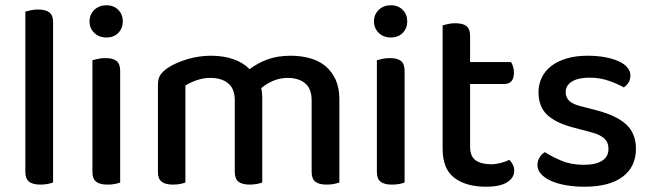

<svg xmlns="http://www.w3.org/2000/svg" viewBox="-20 -693 2469 727"><path d="M133 6Q104 6 90 -5Q76 -16 76 -42V-649Q83 -651 96 -654Q109 -657 124 -657Q153 -657 167 -646Q181 -635 181 -609V-2Q173 1 160.5 3.5Q148 6 133 6Z M435 -2Q428 1 415.5 3.5Q403 6 387 6Q358 6 344 -5Q330 -16 330 -42V-465Q338 -467 350.5 -470Q363 -473 379 -473Q408 -473 421.5 -462Q435 -451 435 -424ZM319 -612Q319 -638 337 -655.5Q355 -673 383 -673Q411 -673 428 -655.5Q445 -638 445 -612Q445 -586 428 -568.5Q411 -551 383 -551Q355 -551 337 -568.5Q319 -586 319 -612Z M1160 -313Q1160 -357 1135.5 -377.5Q1111 -398 1069 -398Q1041 -398 1015.5 -387.5Q990 -377 969 -359Q971 -351 972 -342Q973 -333 973 -324V-2Q966 1 953 3.5Q940 6 926 6Q897 6 883 -5Q869 -16 869 -42V-313Q869 -357 844 -377.5Q819 -398 777 -398Q749 -398 724 -389Q699 -380 682 -369V-2Q675 1 662.5 3.5Q650 6 635 6Q606 6 592 -5Q578 -16 578 -42V-372Q578 -395 587 -409Q596 -423 617 -437Q646 -456 690 -469Q734 -482 779 -482Q826 -482 863.5 -469Q901 -456 925 -431Q953 -453 991.5 -467.5Q1030 -482 1081 -482Q1120 -482 1154 -472.5Q1188 -463 1212.5 -442.5Q1237 -422 1251 -391Q1265 -360 1265 -317V-2Q1257 1 1244.5 3.5Q1232 6 1217 6Q1188 6 1174 -5Q1160 -16 1160 -42V-313Z M1512 -2Q1505 1 1492.5 3.5Q1480 6 1464 6Q1435 6 1421 -5Q1407 -16 1407 -42V-465Q1415 -467 1427.5 -470Q1440 -473 1456 -473Q1485 -473 1498.5 -462Q1512 -451 1512 -424ZM1396 -612Q1396 -638 1414 -655.5Q1432 -673 1460 -673Q1488 -673 1505 -655.5Q1522 -638 1522 -612Q1522 -586 1505 -568.5Q1488 -551 1460 -551Q1432 -551 1414 -568.5Q1396 -586 1396 -612Z M1760 -137Q1760 -101 1781 -86Q1802 -71 1840 -71Q1857 -71 1876 -76Q1895 -81 1909 -88Q1916 -80 1921.5 -70Q1927 -60 1927 -46Q1927 -20 1900.5 -3Q1874 14 1820 14Q1745 14 1700.5 -19.5Q1656 -53 1656 -130V-597Q1663 -599 1676 -602Q1689 -605 1704 -605Q1733 -605 1746.5 -594Q1760 -583 1760 -557V-458H1915Q1919 -452 1922.5 -441Q1926 -430 1926 -418Q1926 -375 1889 -375H1760V-137Z M2388 -129Q2388 -62 2338 -24Q2288 14 2193 14Q2154 14 2121 8Q2088 2 2064.5 -9Q2041 -20 2028 -35Q2015 -50 2015 -68Q2015 -83 2022.5 -96Q2030 -109 2043 -117Q2071 -99 2107 -84Q2143 -69 2191 -69Q2236 -69 2260 -84.5Q2284 -100 2284 -129Q2284 -154 2267.5 -169Q2251 -184 2219 -192L2151 -210Q2083 -228 2051 -259Q2019 -290 2019 -344Q2019 -373 2031 -398.5Q2043 -424 2066.5 -442.5Q2090 -461 2125 -471.5Q2160 -482 2205 -482Q2241 -482 2270.5 -476.5Q2300 -471 2321.5 -461.5Q2343 -452 2355 -438Q2367 -424 2367 -408Q2367 -392 2360 -380.5Q2353 -369 2342 -362Q2324 -373 2288.5 -386Q2253 -399 2212 -399Q2170 -399 2146 -384.5Q2122 -370 2122 -344Q2122 -324 2135.5 -311Q2149 -298 2182 -290L2240 -275Q2316 -255 2352 -221Q2388 -187 2388 -129Z"/></svg>

Font: Baloo Bhaina 2 Medium
Style: Regular
Weight: 500
Designer: Yesha Goshar, Manish Minz, Shuchita Grover and Ek Type
Foundry: Ek Type
Version: Version 1.640;hotconv 1.0.111;makeotfexe 2.5.65597; ttfautoh